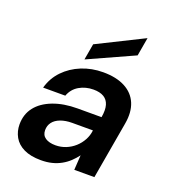

<svg xmlns="http://www.w3.org/2000/svg" viewBox="-137 -846 856 960"><g transform="rotate(20 290.5 -366.0)"><path d="M190 12Q135 12 99 -5.5Q63 -23 46 -53.5Q29 -84 29 -120Q29 -174 59 -212.5Q89 -251 145 -272.5Q201 -294 275 -294H402Q409 -334 401.5 -359.5Q394 -385 373 -397.5Q352 -410 318 -410Q276 -410 242.5 -390.5Q209 -371 195 -333H77Q92 -387 129.5 -426Q167 -465 220 -486.5Q273 -508 334 -508Q404 -508 450.5 -483.5Q497 -459 516 -413.5Q535 -368 524 -305L471 0H364L369 -79Q355 -60 337 -43Q319 -26 296.5 -13.5Q274 -1 248 5.5Q222 12 190 12ZM233 -83Q262 -83 288 -93.5Q314 -104 334.5 -122.5Q355 -141 368 -165Q381 -189 384 -215V-217H274Q239 -217 212.5 -207Q186 -197 172.5 -179Q159 -161 159 -137Q159 -110 179 -96.5Q199 -83 233 -83ZM223 -536 238 -622 483 -744 466 -646Z"/></g></svg>

Font: DM Sans 24pt SemiBold
Style: Italic
Weight: 600
Italic angle: -10°
Designer: Colophon Foundry, Jonny Pinhorn
Foundry: Colophon Foundry
Version: Version 4.004;gftools[0.9.30]